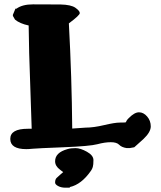

<svg xmlns="http://www.w3.org/2000/svg" viewBox="-20 -679 748 893"><path d="M284.7 194Q264.6 194 250.5 186.4Q236.3 178.9 236.3 170.1Q236.3 155.9 242.9 149Q249.5 142.1 259.5 133.9Q269.5 125.8 273.9 121.6Q269 117.8 259.3 110.3Q236.3 93.5 236.3 71Q236.3 30.4 293.9 14.5Q308.6 9.9 331.3 9.9Q354 9.9 384.3 26.8Q414.6 43.8 414.6 65.7Q414.6 87.7 411.6 97.5Q408.7 107.3 403.3 114.9Q358.9 178.9 304.7 191V194ZM102.5 14.6Q28.3 14.6 27.8 -32.2V-33.2Q27.8 -80.1 109.4 -80.1H127.4L115.7 -431.2L113.3 -560.5Q71.8 -569.3 49.8 -587.9L40 -605V-610.4L51.8 -638.7H56.6Q84 -658.7 133.3 -658.7H135.7L261.2 -658.2Q310.5 -657.2 330.8 -642.8Q351.1 -628.4 351.1 -618.2Q351.1 -607.9 300.3 -570.3Q314 -316.4 315.9 -81.1L377.9 -85.4Q415 -85.4 464.6 -97.2Q514.2 -108.9 537.1 -108.9Q560.1 -108.9 562.5 -109.4Q565.4 -109.9 566.4 -112.5Q567.4 -115.2 568.4 -116.7Q569.3 -118.2 570.3 -119.9Q571.3 -121.6 572.8 -123.3Q574.2 -125 575.9 -126.7Q577.6 -128.4 579.6 -130.4Q605.5 -156.7 626.5 -156.7Q647.5 -156.7 664.3 -137.2Q681.2 -117.7 681.2 -91.1Q681.2 -64.5 647 -32.2L604.5 5.9L583 9.8H569.3Q545.9 6.3 534.4 -5.6Q522.9 -17.6 495.4 -17.6Q467.8 -17.6 433.1 -8.3Q398.4 1 275.4 5.9Q152.3 10.7 133.1 12.7Q113.8 14.6 102.5 14.6Z"/></svg>

Font: Drukaatie burti
Style: Heavy
Weight: 800
Version: Version 0.14